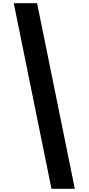

<svg xmlns="http://www.w3.org/2000/svg" viewBox="-20 -813 554 1201"><path d="M212 -793 448 368H302L66 -793Z"/></svg>

Font: Noto Sans Kannada ExtraCondensed Black
Style: Regular
Weight: 900
Width: 2
Designer: Jelle Bosma - Monotype Design Team
Foundry: Monotype Imaging Inc.
Version: Version 2.005; ttfautohint (v1.8.4.7-5d5b)